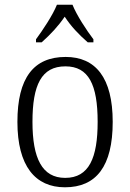

<svg xmlns="http://www.w3.org/2000/svg" viewBox="-20 -786 553 816"><path d="M133 -619V-606H157C196 -641 227 -674 255 -715C282 -674 313 -641 353 -606H377V-619C348 -657 306 -721 288 -766H222C204 -721 161 -657 133 -619ZM256 10C389 10 459 -79 459 -268C459 -456 386 -544 259 -544C123 -544 54 -455 54 -268C54 -80 130 10 256 10ZM257 -30C159 -30 118 -113 118 -268C118 -425 156 -504 258 -504C357 -504 395 -426 395 -268C395 -116 359 -30 257 -30Z"/></svg>

Font: Noto Serif Bengali SemiCondensed Light
Style: Regular
Weight: 300
Width: 4
Designer: Juan Bruce, Universal Thirst, Indian Type Foundry and the Monotype Design Team.
Foundry: Monotype Imaging Inc.
Version: Version 2.003